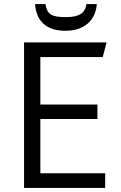

<svg xmlns="http://www.w3.org/2000/svg" viewBox="-20 -922 596 942"><path d="M98 -714V0H496V-72H178V-338H458V-409H178V-642H484L503 -714ZM301 -771C391 -771 449 -820 455 -902H404C398 -858 369 -838 303 -838C228 -838 211 -854 203 -902H152C158 -816 210 -771 301 -771Z"/></svg>

Font: Frost Regular
Style: Regular
Weight: 400
Designer: Lee Frost
Foundry: Lee Frost for Ice Communication Norge AS
Version: Version 2.011;hotconv 1.0.107;makeotfexe 2.5.65593